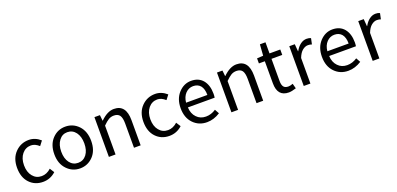

<svg xmlns="http://www.w3.org/2000/svg" viewBox="7 -1537 4976 2407"><g transform="rotate(-20 2494.5 -333.5)"><path d="M298.8 12.7Q190.4 12.7 120.1 -61.5Q49.8 -135.7 49.8 -264.6Q49.8 -392.6 125 -468.8Q199.2 -543.9 305.7 -543.9Q389.6 -543.9 460.9 -481.4L415 -421.9Q362.3 -469.7 308.6 -469.7Q236.3 -469.7 189.5 -413.1Q142.6 -355.5 142.6 -264.6Q142.6 -172.9 188.5 -117.2Q233.4 -61.5 306.6 -61.5Q374 -61.5 431.6 -114.3L469.7 -54.7Q396.5 12.7 298.8 12.7Z M793 12.7Q690.4 12.7 619.1 -62.5Q546.9 -137.7 546.9 -264.6Q546.9 -392.6 619.1 -468.8Q690.4 -543.9 793 -543.9Q895.5 -543.9 967.8 -468.8Q1039.1 -392.6 1039.1 -264.6Q1039.1 -137.7 967.8 -62.5Q895.5 12.7 793 12.7ZM793 -61.5Q862.3 -61.5 905.3 -117.2Q947.3 -172.9 947.3 -264.6Q947.3 -356.4 905.3 -413.1Q862.3 -469.7 793 -469.7Q724.6 -469.7 682.6 -413.1Q639.6 -356.4 639.6 -264.6Q639.6 -172.9 681.6 -117.2Q723.6 -61.5 793 -61.5Z M1252 -530.3 1259.8 -454.1H1262.7Q1354.5 -543.9 1440.4 -543.9Q1602.5 -543.9 1602.5 -335.9V0H1513.7V-324.2Q1513.7 -398.4 1490.2 -432.6Q1465.8 -465.8 1413.1 -465.8Q1374 -465.8 1342.8 -447.3Q1311.5 -428.7 1267.6 -384.8V0H1178.7V-530.3Z M1984.4 12.7Q1876 12.7 1805.7 -61.5Q1735.4 -135.7 1735.4 -264.6Q1735.4 -392.6 1810.5 -468.8Q1884.8 -543.9 1991.2 -543.9Q2075.2 -543.9 2146.5 -481.4L2100.6 -421.9Q2047.9 -469.7 1994.1 -469.7Q1921.9 -469.7 1875 -413.1Q1828.1 -355.5 1828.1 -264.6Q1828.1 -172.9 1874 -117.2Q1918.9 -61.5 1992.2 -61.5Q2059.6 -61.5 2117.2 -114.3L2155.3 -54.7Q2082 12.7 1984.4 12.7Z M2486.3 12.7Q2377 12.7 2304.7 -62.5Q2232.4 -137.7 2232.4 -264.6Q2232.4 -388.7 2303.7 -466.8Q2375 -543.9 2471.7 -543.9Q2571.3 -543.9 2627 -477.5Q2682.6 -410.2 2682.6 -294.9Q2682.6 -269.5 2678.7 -244.1H2321.3Q2325.2 -159.2 2374 -109.4Q2421.9 -58.6 2497.1 -58.6Q2567.4 -58.6 2629.9 -100.6L2662.1 -42Q2577.1 12.7 2486.3 12.7ZM2604.5 -307.6Q2604.5 -387.7 2570.3 -430.7Q2535.2 -472.7 2472.7 -472.7Q2414.1 -472.7 2371.1 -428.7Q2328.1 -383.8 2320.3 -307.6Z M2886.7 -530.3 2894.5 -454.1H2897.5Q2989.3 -543.9 3075.2 -543.9Q3237.3 -543.9 3237.3 -335.9V0H3148.4V-324.2Q3148.4 -398.4 3125 -432.6Q3100.6 -465.8 3047.9 -465.8Q3008.8 -465.8 2977.5 -447.3Q2946.3 -428.7 2902.3 -384.8V0H2813.5V-530.3Z M3577.1 12.7Q3425.8 12.7 3425.8 -164.1V-458H3346.7V-525.4L3429.7 -530.3L3440.4 -678.7H3514.6V-530.3H3658.2V-458H3514.6V-162.1Q3514.6 -110.4 3533.2 -85Q3551.8 -59.6 3596.7 -59.6Q3622.1 -59.6 3657.2 -73.2L3674.8 -6.8Q3614.3 12.7 3577.1 12.7Z M3851.6 -530.3 3859.4 -433.6H3862.3Q3890.6 -485.4 3929.7 -514.6Q3968.8 -543.9 4012.7 -543.9Q4046.9 -543.9 4069.3 -532.2L4052.7 -454.1Q4030.3 -462.9 4001 -462.9Q3963.9 -462.9 3927.7 -433.6Q3891.6 -404.3 3867.2 -340.8V0H3778.3V-530.3Z M4371.1 12.7Q4261.7 12.7 4189.5 -62.5Q4117.2 -137.7 4117.2 -264.6Q4117.2 -388.7 4188.5 -466.8Q4259.8 -543.9 4356.4 -543.9Q4456.1 -543.9 4511.7 -477.5Q4567.4 -410.2 4567.4 -294.9Q4567.4 -269.5 4563.5 -244.1H4206.1Q4210 -159.2 4258.8 -109.4Q4306.6 -58.6 4381.8 -58.6Q4452.1 -58.6 4514.6 -100.6L4546.9 -42Q4461.9 12.7 4371.1 12.7ZM4489.3 -307.6Q4489.3 -387.7 4455.1 -430.7Q4419.9 -472.7 4357.4 -472.7Q4298.8 -472.7 4255.9 -428.7Q4212.9 -383.8 4205.1 -307.6Z M4771.5 -530.3 4779.3 -433.6H4782.2Q4810.5 -485.4 4849.6 -514.6Q4888.7 -543.9 4932.6 -543.9Q4966.8 -543.9 4989.3 -532.2L4972.7 -454.1Q4950.2 -462.9 4920.9 -462.9Q4883.8 -462.9 4847.7 -433.6Q4811.5 -404.3 4787.1 -340.8V0H4698.2V-530.3Z"/></g></svg>

Font: Noto Traditional Nushu
Style: Regular
Weight: 400
Designer: LIU Zhao
Foundry: Z&Z Studio
Version: Version 1.001; ttfautohint (v1.8.3) -l 8 -r 50 -G 200 -x 14 